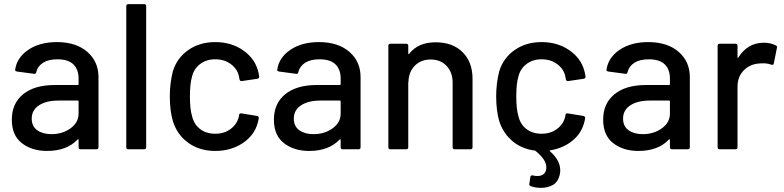

<svg xmlns="http://www.w3.org/2000/svg" viewBox="-20 -720 3783 926"><path d="M455 -348V-10Q455 0 445 0H369Q359 0 359 -10V-45Q359 -50 354 -47Q302 8 207 8Q134 8 85.5 -29.5Q37 -67 37 -143Q37 -221 91.5 -265.5Q146 -310 244 -310H355Q359 -310 359 -314V-341Q359 -385 334 -409.5Q309 -434 257 -434Q214 -434 188 -417.5Q162 -401 155 -373Q153 -362 144 -364L62 -375Q52 -377 53 -383Q61 -442 116 -479.5Q171 -517 254 -517Q347 -517 401 -470Q455 -423 455 -348ZM359 -172V-231Q359 -235 355 -235H262Q203 -235 168 -212Q133 -189 133 -148Q133 -111 159.5 -92Q186 -73 228 -73Q281 -73 320 -101Q359 -129 359 -172Z M599 -700H675Q685 -700 685 -690V-10Q685 0 675 0H599Q589 0 589 -10V-690Q589 -700 599 -700Z M814 -135Q799 -186 799 -256Q799 -319 814 -377Q834 -441 888.5 -479Q943 -517 1018 -517Q1094 -517 1150 -479Q1206 -441 1223 -383Q1228 -367 1230 -351V-349Q1230 -342 1221 -340L1146 -329H1144Q1137 -329 1135 -338L1132 -354Q1124 -388 1093 -411Q1062 -434 1018 -434Q975 -434 945 -411Q915 -388 906 -350Q896 -317 896 -255Q896 -194 906 -161Q915 -121 944.5 -98Q974 -75 1018 -75Q1062 -75 1093 -98.5Q1124 -122 1132 -158L1133 -165Q1134 -175 1145 -173L1219 -161Q1228 -159 1228 -152Q1228 -144 1223 -127Q1206 -66 1149.5 -29Q1093 8 1018 8Q943 8 889 -30.5Q835 -69 814 -135Z M1719 -348V-10Q1719 0 1709 0H1633Q1623 0 1623 -10V-45Q1623 -50 1618 -47Q1566 8 1471 8Q1398 8 1349.5 -29.5Q1301 -67 1301 -143Q1301 -221 1355.5 -265.5Q1410 -310 1508 -310H1619Q1623 -310 1623 -314V-341Q1623 -385 1598 -409.5Q1573 -434 1521 -434Q1478 -434 1452 -417.5Q1426 -401 1419 -373Q1417 -362 1408 -364L1326 -375Q1316 -377 1317 -383Q1325 -442 1380 -479.5Q1435 -517 1518 -517Q1611 -517 1665 -470Q1719 -423 1719 -348ZM1623 -172V-231Q1623 -235 1619 -235H1526Q1467 -235 1432 -212Q1397 -189 1397 -148Q1397 -111 1423.5 -92Q1450 -73 1492 -73Q1545 -73 1584 -101Q1623 -129 1623 -172Z M2259 -340V-10Q2259 0 2249 0H2173Q2163 0 2163 -10V-321Q2163 -371 2134 -402Q2105 -433 2057 -433Q2011 -433 1981.5 -404Q1952 -375 1950 -328Q1950 -322 1949 -322V-10Q1949 0 1939 0H1863Q1853 0 1853 -10V-499Q1853 -509 1863 -509H1939Q1949 -509 1949 -499V-462Q1949 -460 1950.5 -459Q1952 -458 1953 -460Q1996 -516 2081 -516Q2163 -516 2211 -468.5Q2259 -421 2259 -340Z M2707 -165Q2708 -175 2719 -173L2793 -161Q2802 -159 2802 -152Q2802 -144 2797 -127Q2783 -75 2739 -40Q2695 -5 2634 5Q2628 7 2633 10Q2682 53 2682 102Q2682 113 2679 125Q2671 158 2646.5 172Q2622 186 2590 186Q2562 186 2540 178Q2531 175 2533 166L2538 133Q2539 128 2542.5 126.5Q2546 125 2550 126Q2561 129 2572 129Q2591 129 2603 118.5Q2615 108 2615 87Q2615 50 2563 8Q2562 6 2558 6Q2496 -2 2451.5 -39.5Q2407 -77 2388 -135Q2373 -186 2373 -256Q2373 -319 2388 -377Q2408 -441 2462.5 -479Q2517 -517 2592 -517Q2668 -517 2724 -479Q2780 -441 2797 -383Q2802 -367 2804 -351V-349Q2804 -342 2795 -340L2720 -329H2718Q2711 -329 2709 -338L2706 -354Q2698 -388 2667 -411Q2636 -434 2592 -434Q2549 -434 2519 -411Q2489 -388 2480 -350Q2470 -317 2470 -255Q2470 -194 2480 -161Q2489 -121 2518.5 -98Q2548 -75 2592 -75Q2636 -75 2667 -98.5Q2698 -122 2706 -158Z M3307 -348V-10Q3307 0 3297 0H3221Q3211 0 3211 -10V-45Q3211 -50 3206 -47Q3154 8 3059 8Q2986 8 2937.5 -29.5Q2889 -67 2889 -143Q2889 -221 2943.5 -265.5Q2998 -310 3096 -310H3207Q3211 -310 3211 -314V-341Q3211 -385 3186 -409.5Q3161 -434 3109 -434Q3066 -434 3040 -417.5Q3014 -401 3007 -373Q3005 -362 2996 -364L2914 -375Q2904 -377 2905 -383Q2913 -442 2968 -479.5Q3023 -517 3106 -517Q3199 -517 3253 -470Q3307 -423 3307 -348ZM3211 -172V-231Q3211 -235 3207 -235H3114Q3055 -235 3020 -212Q2985 -189 2985 -148Q2985 -111 3011.5 -92Q3038 -73 3080 -73Q3133 -73 3172 -101Q3211 -129 3211 -172Z M3722 -501Q3729 -498 3727 -489L3712 -414Q3711 -405 3700 -408Q3677 -417 3645 -414Q3599 -412 3568 -381.5Q3537 -351 3537 -302V-10Q3537 0 3527 0H3451Q3441 0 3441 -10V-499Q3441 -509 3451 -509H3527Q3537 -509 3537 -499V-444Q3537 -441 3538.5 -440.5Q3540 -440 3541 -443Q3586 -514 3664 -514Q3696 -514 3722 -501Z"/></svg>

Font: BarlowMedium
Style: Regular
Weight: 500
Designer: Jeremy Tribby
Foundry: Tribby Type
Version: Version 1.422